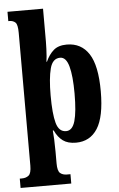

<svg xmlns="http://www.w3.org/2000/svg" viewBox="-64 -803 672 1087"><g transform="rotate(-5 272.0 -260.0)"><path d="M8 240V187H20Q44 187 59 174.5Q74 162 74 119V-636Q74 -683 61 -695Q48 -707 27 -707H21V-760H223V-573Q223 -555 222 -532Q221 -509 219.5 -489Q218 -469 216 -459H219Q237 -499 264 -522.5Q291 -546 339 -546Q421 -546 464.5 -479Q508 -412 508 -266Q508 -121 465.5 -54.5Q423 12 343 12Q297 12 269 -8.5Q241 -29 223 -68H218Q220 -50 221.5 -16.5Q223 17 223 53V119Q223 162 237.5 174.5Q252 187 276 187H296V240ZM293 -58Q329 -58 344 -110Q359 -162 359 -266Q359 -366 344 -420.5Q329 -475 295 -475Q252 -475 237.5 -419.5Q223 -364 223 -267Q223 -162 237.5 -110Q252 -58 293 -58Z"/></g></svg>

Font: Noto Serif ExtraCondensed ExtraBold
Style: Regular
Weight: 800
Width: 2
Designer: Monotype Design Team
Foundry: Monotype Imaging Inc.
Version: Version 2.013; ttfautohint (v1.8.4.7-5d5b)